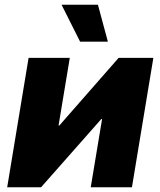

<svg xmlns="http://www.w3.org/2000/svg" viewBox="-20 -790 677 810"><path d="M536.6 0H362.8L410.6 -287.6H407.2L153.3 0H10.3L100.6 -545.9H274.4L227.1 -260.7H230.5L480.5 -545.9H627ZM317.9 -614.3 239.7 -770H393.1L435.1 -614.3Z"/></svg>

Font: Inter Extra Bold
Style: Italic
Weight: 800
Italic angle: -9.39999°
Designer: Rasmus Andersson
Foundry: rsms
Version: Version 4.000;git-3c8e0fc